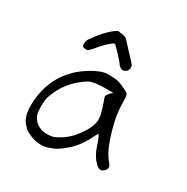

<svg xmlns="http://www.w3.org/2000/svg" viewBox="-148 -769 866 890"><g transform="rotate(30 285.0 -324.0)"><path d="M283.2 -445.3Q334 -445.3 351.6 -440.4Q362.3 -437.5 387.2 -425.8Q412.1 -414.1 413.1 -409.2Q418 -406.2 418 -375Q418 -320.3 430.7 -263.7Q460 -144.5 495.1 -102.5Q498 -98.6 504.4 -90.3Q510.7 -82 511.7 -79.1Q516.6 -61.5 495.1 -46.9Q478.5 -35.2 453.1 -63.5Q424.8 -93.8 408.2 -154.3Q395.5 -184.6 392.6 -183.6Q385.7 -172.9 377.9 -157.2Q345.7 -91.8 301.8 -57.6Q264.6 -24.4 230.5 -14.6Q206.1 -5.9 189.5 -5.9Q149.4 -5.9 114.3 -25.4Q100.6 -31.2 85.4 -47.9Q70.3 -64.5 65.4 -79.1Q51.8 -110.4 56.2 -166.5Q60.5 -222.7 80.1 -269.5Q101.6 -322.3 143.6 -364.3Q171.9 -392.6 211.4 -416Q251 -439.5 283.2 -445.3ZM343.8 -370.1 357.4 -382.8H314.5Q254.9 -382.8 230.5 -370.1Q135.7 -312.5 103.5 -210Q98.6 -190.4 98.6 -161.6Q98.6 -132.8 103.5 -117.2Q114.3 -86.9 146.5 -71.3Q160.2 -63.5 185.5 -63.5Q210 -63.5 223.6 -68.8Q237.3 -74.2 264.6 -91.8Q307.6 -123 336.4 -171.4Q365.2 -219.7 359.4 -252.9Q359.4 -262.7 349.6 -294.9Q339.8 -327.1 334 -339.8L332 -349.6Q332 -355.5 343.8 -370.1ZM221.7 -634.8Q229.5 -641.6 233.4 -642.1Q237.3 -642.6 245.1 -640.6Q272.5 -638.7 283.2 -628.9Q287.1 -625 329.1 -579.1Q362.3 -544.9 367.2 -537.1Q373 -525.4 366.2 -508.8Q363.3 -503.9 355.5 -499.5Q347.7 -495.1 341.8 -495.1Q335.9 -495.1 327.1 -501.5Q318.4 -507.8 313.5 -516.6Q309.6 -522.5 288.1 -545.9Q266.6 -569.3 254.9 -580.1Q249 -585 244.1 -582Q233.4 -575.2 213.4 -556.2Q193.4 -537.1 178.7 -517.6Q165 -501 158.2 -496.6Q151.4 -492.2 140.6 -494.1Q131.8 -496.1 128.9 -498.5Q126 -501 126 -507.8Q123 -530.3 141.6 -549.8Q161.1 -579.1 184.1 -602.5Q207 -626 221.7 -634.8Z"/></g></svg>

Font: JasonHandwriting2
Style: Regular
Weight: 400
Version: Version 1.05.10